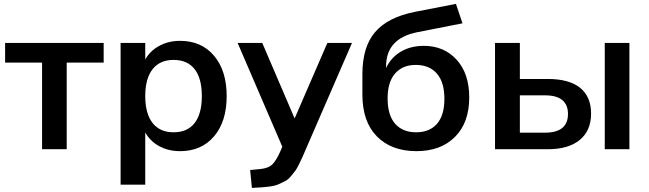

<svg xmlns="http://www.w3.org/2000/svg" viewBox="-20 -757 3293 974"><path d="M193.4 0V-439.5H5.9V-539.1H505.9V-439.5H318.4V0Z M893.6 -549.8Q1002 -549.8 1065.9 -474.1Q1129.9 -398.4 1129.9 -269.5Q1129.9 -140.6 1065.9 -65.4Q1002 9.8 893.6 9.8Q835 9.8 788.6 -15.1Q742.2 -40 716.8 -85V179.7H591.8V-539.1H716.8V-455.1Q741.2 -499 788.1 -524.4Q835 -549.8 893.6 -549.8ZM860.4 -85.9Q930.7 -85.9 967.3 -132.8Q1003.9 -179.7 1003.9 -269.5Q1003.9 -359.4 967.3 -406.2Q930.7 -453.1 860.4 -453.1Q791 -453.1 753.9 -405.8Q716.8 -358.4 716.8 -269.5Q716.8 -180.7 753.9 -133.3Q791 -85.9 860.4 -85.9Z M1640.6 -539.1H1765.6L1536.1 -10.7Q1521.5 22.5 1516.1 35.6Q1510.7 48.8 1498 74.2Q1485.4 99.6 1478 109.4Q1470.7 119.1 1456.5 136.2Q1442.4 153.3 1429.2 160.2Q1416 167 1397.5 175.8Q1378.9 184.6 1356.4 188Q1334 191.4 1306.6 193.4L1257.8 196.3L1249 105.5L1299.8 100.6Q1341.8 96.7 1362.3 76.2Q1382.8 55.7 1404.3 5.9L1412.1 -12.7L1185.5 -539.1H1310.5L1474.6 -156.2Z M2092.8 9.8Q1965.8 9.8 1892.1 -64.9Q1818.4 -139.6 1818.4 -277.3V-380.9Q1818.4 -518.6 1882.8 -594.2Q1947.3 -669.9 2086.9 -697.3L2293 -737.3L2326.2 -638.7L2097.7 -593.8Q1938.5 -562.5 1938.5 -419.9V-412.1Q1963.9 -465.8 2013.7 -495.1Q2063.5 -524.4 2129.9 -524.4Q2232.4 -524.4 2296.4 -454.1Q2360.4 -383.8 2360.4 -262.7Q2360.4 -134.8 2288.1 -62.5Q2215.8 9.8 2092.8 9.8ZM1946.3 -257.8Q1946.3 -172.9 1984.4 -129.4Q2022.5 -85.9 2090.8 -85.9Q2159.2 -85.9 2196.8 -128.9Q2234.4 -171.9 2234.4 -255.9Q2234.4 -340.8 2195.8 -384.3Q2157.2 -427.7 2088.9 -427.7Q2022.5 -427.7 1984.4 -384.3Q1946.3 -340.8 1946.3 -257.8Z M2491.2 0V-539.1H2617.2V-356.4H2758.8Q2867.2 -356.4 2922.9 -311.5Q2978.5 -266.6 2978.5 -180.7Q2978.5 -94.7 2921.4 -47.4Q2864.3 0 2758.8 0ZM2617.2 -84H2744.1Q2861.3 -84 2861.3 -178.7Q2861.3 -273.4 2744.1 -273.4H2617.2ZM3047.9 0V-539.1H3172.9V0Z"/></svg>

Font: Min Sans SemiBold
Style: Regular
Weight: 600
Designer: Jinseong-Kim, NotoSansCJK, Nunito
Foundry: Jinseong-Kim
Version: Version 1.400;Glyphs 3.1.2 (3151)